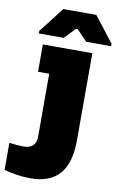

<svg xmlns="http://www.w3.org/2000/svg" viewBox="-212 -841 709 1135"><g transform="rotate(10 142.5 -273.5)"><path d="M-104 214V51Q-57 58 -20 58Q57 58 57 -14V-392H-10V-556H287V-34Q287 103 229 169.5Q171 236 54 236Q13 236 -30.5 229Q-74 222 -104 214ZM-45 -616V-631L73 -783H271L389 -631V-616H239L177 -681H167L105 -616Z"/></g></svg>

Font: Alfa Slab One
Style: Regular
Weight: 400
Designer: JM Sole
Foundry: JM Sole
Version: Version 2.000